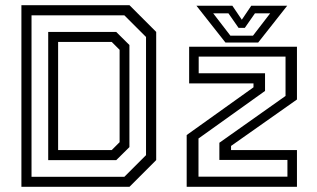

<svg xmlns="http://www.w3.org/2000/svg" viewBox="-20 -720 1220 740"><path d="M62.5 0V-700H479L582 -597V-103L479 0ZM204 -141.5H410.5L441 -172V-528L410.5 -558.5H204ZM101.5 -38.5H459.2L542.8 -122V-577.5L459.2 -661H101.5ZM165.8 -102.8V-596.8H428L478.8 -546.5V-153L428 -102.8ZM745 -39.2H1087.8V-103.5H825.5V-169.8L1080.5 -350.2V-501.8H745.8V-437.5H1001.5V-369.5L745 -186.2ZM699.5 0V-199.5L957 -383.5V-398.5H709V-540H1124.5V-336.5L870.5 -157.5V-141.5H1124.5V0ZM849 -556 737 -698H875.5L912 -644L948.5 -698H1087L975 -556ZM868 -582.5H955L1021.2 -668.5H962.5L923.5 -612.5H899.5L860.5 -668.5H801.8Z"/></svg>

Font: Tourney Thin
Style: Regular
Weight: 100
Designer: Tyler Finck
Foundry: Etcetera Type Co
Version: Version 1.015